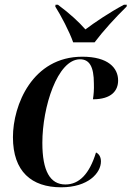

<svg xmlns="http://www.w3.org/2000/svg" viewBox="-20 -786 559 816"><path d="M291 -606H382C418 -654 470 -711 518 -758L519 -766H507C445 -733 383 -691 343 -661C315 -693 276 -729 226 -766H216L215 -758C238 -722 275 -652 291 -606ZM240 10C355 10 409 -51 409 -100C409 -121 399 -133 388 -138C360 -46 316 -2 258 -2C193 -2 160 -59 160 -179C160 -331 224 -534 320 -534C360 -534 379 -503 379 -431C380 -405 378 -383 375 -364C454 -364 482 -401 482 -444C482 -497 440 -545 330 -545C118 -545 35 -340 35 -203C35 -57 114 10 240 10Z"/></svg>

Font: Noto Serif Display SemiCondensed SemiBold
Style: Italic
Weight: 600
Width: 4
Italic angle: -12°
Designer: Monotype Design Team
Foundry: Monotype Imaging Inc.
Version: Version 2.009